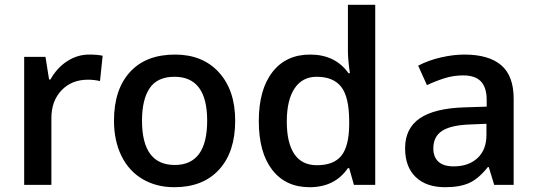

<svg xmlns="http://www.w3.org/2000/svg" viewBox="-20 -780 2265 810"><path d="M356 -549.8Q390.6 -549.8 413.1 -544.9L401.9 -438Q377.4 -443.8 351.1 -443.8Q282.2 -443.8 239.5 -398.9Q196.8 -354 196.8 -282.2V0H82V-540H171.9L187 -444.8H192.9Q219.7 -493.2 262.9 -521.5Q306.2 -549.8 356 -549.8Z M972.2 -271Q972.2 -138.7 904.3 -64.5Q836.4 9.8 715.3 9.8Q639.6 9.8 581.5 -24.4Q523.4 -58.6 492.2 -122.6Q460.9 -186.5 460.9 -271Q460.9 -402.3 528.3 -476.1Q595.7 -549.8 718.3 -549.8Q835.4 -549.8 903.8 -474.4Q972.2 -398.9 972.2 -271ZM579.1 -271Q579.1 -84 717.3 -84Q854 -84 854 -271Q854 -456.1 716.3 -456.1Q644 -456.1 611.6 -408.2Q579.1 -360.4 579.1 -271Z M1286.1 9.8Q1185.1 9.8 1128.4 -63.5Q1071.8 -136.7 1071.8 -269Q1071.8 -401.9 1129.2 -475.8Q1186.5 -549.8 1288.1 -549.8Q1394.5 -549.8 1450.2 -471.2H1456.1Q1447.8 -529.3 1447.8 -563V-759.8H1563V0H1473.1L1453.1 -70.8H1447.8Q1392.6 9.8 1286.1 9.8ZM1316.9 -83Q1387.7 -83 1419.9 -122.8Q1452.1 -162.6 1453.1 -252V-268.1Q1453.1 -370.1 1419.9 -413.1Q1386.7 -456.1 1315.9 -456.1Q1255.4 -456.1 1222.7 -407Q1189.9 -357.9 1189.9 -267.1Q1189.9 -177.2 1221.7 -130.1Q1253.4 -83 1316.9 -83Z M2064.9 0 2042 -75.2H2038.1Q1999 -25.9 1959.5 -8.1Q1919.9 9.8 1857.9 9.8Q1778.3 9.8 1733.6 -33.2Q1689 -76.2 1689 -154.8Q1689 -238.3 1751 -280.8Q1813 -323.2 1939.9 -327.1L2033.2 -330.1V-358.9Q2033.2 -410.6 2009 -436.3Q1984.9 -461.9 1934.1 -461.9Q1892.6 -461.9 1854.5 -449.7Q1816.4 -437.5 1781.2 -420.9L1744.1 -502.9Q1788.1 -525.9 1840.3 -537.8Q1892.6 -549.8 1939 -549.8Q2042 -549.8 2094.5 -504.9Q2147 -460 2147 -363.8V0ZM1894 -78.1Q1956.5 -78.1 1994.4 -113Q2032.2 -147.9 2032.2 -210.9V-257.8L1962.9 -254.9Q1881.8 -252 1845 -227.8Q1808.1 -203.6 1808.1 -153.8Q1808.1 -117.7 1829.6 -97.9Q1851.1 -78.1 1894 -78.1Z"/></svg>

Font: f1_46825          
Style: Regular
Weight: 600
Foundry: Ascender Corporation
Version: Version 1.10